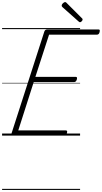

<svg xmlns="http://www.w3.org/2000/svg" viewBox="-20 -1299 976 1839"><path d="M114 0Q100 0 93.5 -5.5Q87 -11 91 -23L405 -998Q409 -1008 415.5 -1012.5Q422 -1017 437 -1017H922Q933 -1017 935 -1011Q937 -1005 934 -992Q931 -979 924.5 -973Q918 -967 908 -967H450L319 -563H704Q715 -563 717 -556.5Q719 -550 716 -538Q712 -525 705.5 -519Q699 -513 690 -513H303L155 -50H609Q620 -50 622.5 -44Q625 -38 621 -25Q618 -12 611.5 -6Q605 0 595 0ZM746 -1086Q743 -1086 740 -1088Q737 -1090 732 -1094L578 -1231Q573 -1236 572 -1239Q571 -1242 571 -1246Q571 -1253 576.5 -1260.5Q582 -1268 590 -1273.5Q598 -1279 604 -1279Q609 -1279 611.5 -1277Q614 -1275 619 -1270L766 -1123Q770 -1120 770.5 -1116.5Q771 -1113 771 -1111Q771 -1104 762.5 -1095Q754 -1086 746 -1086ZM0 510H747V520H0ZM0 -20H747V0H0ZM0 -505H747V-500H0ZM0 -1030H747V-1020H0Z"/></svg>

Font: Playwrite CO Guides
Style: Regular
Weight: 400
Designer: Veronika Burian, José Scaglione
Foundry: TypeTogether
Version: Version 1.003